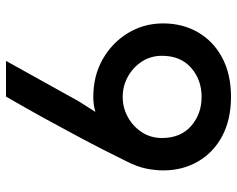

<svg xmlns="http://www.w3.org/2000/svg" viewBox="-95 -678 790 640"><g transform="rotate(-90 300.0 -358.0)"><path d="M52 -209Q52 -235 58 -265.5Q64 -296 84 -335Q124 -416 157.5 -479Q191 -542 224 -602Q257 -662 298 -733H417L282 -490L247 -435Q260 -439 272.5 -440.5Q285 -442 297 -442Q367 -442 422 -411Q477 -380 509.5 -327Q542 -274 542 -209Q542 -144 512 -92.5Q482 -41 427 -12Q372 17 297 17Q222 17 167 -12Q112 -41 82 -92.5Q52 -144 52 -209ZM297 -344Q261 -344 230 -327Q199 -310 179.5 -280.5Q160 -251 160 -213Q160 -151 200 -116Q240 -81 297 -81Q354 -81 394 -116Q434 -151 434 -213Q434 -251 414.5 -280.5Q395 -310 364 -327Q333 -344 297 -344Z"/></g></svg>

Font: Kreadon Light
Style: Bold
Weight: 600
Designer: Reiya WATANABE
Foundry: StudioGnu
Version: Version 1.003; ttfautohint (v1.8.4.7-5d5b);gftools[0.9.32]